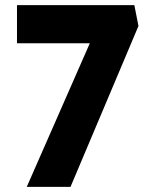

<svg xmlns="http://www.w3.org/2000/svg" viewBox="-20 -726 593 746"><path d="M84 0 329 -558H46V-706H502L518 -625L254 0Z"/></svg>

Font: Lexend Deca
Style: Bold
Weight: 700
Designer: Bonnie Shaver-Troup, Thomas Jockin
Foundry: Lexend
Version: Version 1.008; ttfautohint (v1.8.4.7-5d5b)